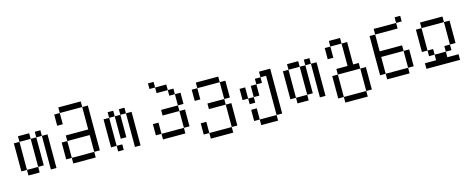

<svg xmlns="http://www.w3.org/2000/svg" viewBox="-36 -1284 5073 2068"><g transform="rotate(-15 2500.0 -250.0)"><path d="M125 -62.5V0H250V-62.5ZM125 -62.5V-375H62.5V-62.5ZM250 -62.5H312.5V-375H250ZM375 -375Q375 -375 375 0H437.5Q437.5 0 437.5 -375ZM125 -375H250V-437.5H125ZM312.5 -375H375V-437.5H312.5Z M625 -62.5V0H875V-62.5ZM625 -62.5V-250H562.5V-62.5ZM875 -62.5H937.5Q937.5 -62.5 937.5 -562.5H875Q875 -562.5 875 -312.5H625V-250H875ZM562.5 -562.5Q562.5 -562.5 562.5 -437.5H625Q625 -437.5 625 -562.5ZM625 -562.5H875V-625H625Z M1187.5 0V-62.5H1125V0ZM1125 -62.5V-375H1062.5V-62.5ZM1312.5 -375Q1312.5 -375 1312.5 0H1375Q1375 0 1375 -375ZM1187.5 -375Q1187.5 -375 1187.5 -125H1250Q1250 -125 1250 -375ZM1125 -375H1187.5V-437.5H1125ZM1250 -375H1312.5V-437.5H1250Z M1625 -62.5V0H1875V-62.5ZM1625 -62.5Q1625 -62.5 1625 -187.5H1562.5Q1562.5 -187.5 1562.5 -62.5ZM1875 -62.5H1937.5V-250H1875ZM1875 -250V-312.5H1687.5V-250ZM1875 -312.5H1937.5Q1937.5 -312.5 1937.5 -437.5H1875Q1875 -437.5 1875 -312.5ZM1875 -437.5V-500H1812.5V-437.5ZM1812.5 -500V-562.5H1687.5V-500ZM1687.5 -562.5V-625H1625V-562.5Z M2125 62.5V125H2375V62.5ZM2125 62.5Q2125 62.5 2125 -62.5H2062.5Q2062.5 -62.5 2062.5 62.5ZM2375 62.5H2437.5Q2437.5 62.5 2437.5 -187.5H2375Q2375 -187.5 2375 62.5ZM2375 -187.5V-250H2187.5V-187.5ZM2375 -250H2437.5V-437.5H2375ZM2062.5 -437.5Q2062.5 -437.5 2062.5 -312.5H2125Q2125 -312.5 2125 -437.5ZM2125 -437.5H2375V-500H2125Z M2687.5 62.5V125H2875V62.5ZM2687.5 62.5Q2687.5 62.5 2687.5 -62.5H2625Q2625 -62.5 2625 62.5ZM2875 62.5H2937.5Q2937.5 62.5 2937.5 -437.5H2812.5V-375H2750V-312.5H2687.5Q2687.5 -312.5 2687.5 -187.5H2625V-125H2687.5V-187.5H2750Q2750 -187.5 2750 -312.5H2812.5V-375H2875ZM2625 -187.5Q2625 -187.5 2625 -312.5H2562.5Q2562.5 -312.5 2562.5 -187.5Z M3125 -62.5V0H3250V-62.5ZM3125 -62.5V-375H3062.5V-62.5ZM3250 -62.5H3312.5V-375H3250ZM3375 -375Q3375 -375 3375 0H3437.5Q3437.5 0 3437.5 -375ZM3125 -375H3250V-437.5H3125ZM3312.5 -375H3375V-437.5H3312.5Z M3625 62.5V125H3875V62.5ZM3625 62.5Q3625 62.5 3625 -187.5H3562.5Q3562.5 -187.5 3562.5 62.5ZM3875 62.5H3937.5Q3937.5 62.5 3937.5 -187.5H3875Q3875 -187.5 3875 62.5ZM3625 -187.5H3875V-250H3812.5Q3812.5 -250 3812.5 -500H3750Q3750 -500 3750 -250H3625ZM3562.5 -500Q3562.5 -500 3562.5 -375H3625Q3625 -375 3625 -500ZM3625 -500H3750V-562.5H3625Z M4437.5 -562.5V-625H4375V-562.5H4125V-500H4062.5V-62.5H4125V0H4375V-62.5H4125V-250H4375V-62.5H4437.5V-250H4375V-312.5H4125V-500H4375V-562.5Z M4937.5 0V-62.5H4812.5V-125H4687.5V-62.5H4562.5V0ZM4687.5 -125V-187.5H4625V-125ZM4812.5 -125H4875V-187.5H4812.5ZM4625 -187.5Q4625 -187.5 4625 -437.5H4562.5Q4562.5 -437.5 4562.5 -187.5ZM4875 -187.5H4937.5Q4937.5 -187.5 4937.5 -437.5H4875Q4875 -437.5 4875 -187.5ZM4625 -437.5H4875V-500H4625Z"/></g></svg>

Font: CalcUnifontExMono
Style: Regular
Weight: 500
Version: Version 15.0.06